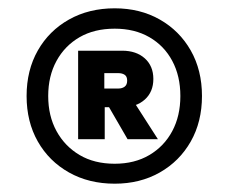

<svg xmlns="http://www.w3.org/2000/svg" viewBox="-20 -732 550 462"><path d="M256 -290Q194 -290 146 -317Q98 -344 71 -391.5Q44 -439 44 -501Q44 -563 71 -610.5Q98 -658 146 -685Q194 -712 256 -712Q317 -712 364.5 -685Q412 -658 439 -610.5Q466 -563 466 -501Q466 -439 439 -391.5Q412 -344 364.5 -317Q317 -290 256 -290ZM287 -397 232 -492H299L360 -397ZM256 -338Q304 -338 339.5 -359Q375 -380 394.5 -416.5Q414 -453 414 -501Q414 -549 394.5 -585.5Q375 -622 339.5 -642.5Q304 -663 256 -663Q207 -663 171.5 -642.5Q136 -622 116 -585.5Q96 -549 96 -501Q96 -453 116 -416.5Q136 -380 171.5 -359Q207 -338 256 -338ZM168 -397V-610H274Q308 -610 328.5 -591.5Q349 -573 349 -542Q349 -511 328.5 -492.5Q308 -474 274 -474H232V-397ZM231 -519H265Q274 -519 280 -523.5Q286 -528 286 -538Q286 -548 280 -552Q274 -556 265 -556H231Z"/></svg>

Font: DM Sans 24pt ExtraBold
Style: Regular
Weight: 800
Designer: Colophon Foundry, Jonny Pinhorn
Foundry: Colophon Foundry
Version: Version 4.004;gftools[0.9.30]